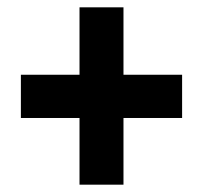

<svg xmlns="http://www.w3.org/2000/svg" viewBox="-20 -616 555 524"><path d="M317 -412H477V-294H317V-112H197V-294H37V-412H197V-596H317Z"/></svg>

Font: Noto Sans Lao UI Cond ExtBd
Style: Regular
Weight: 800
Width: 3
Designer: Monotype Design Team
Foundry: Monotype Imaging Inc.
Version: Version 2.000; ttfautohint (v1.8.4.7-5d5b)